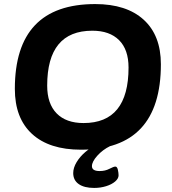

<svg xmlns="http://www.w3.org/2000/svg" viewBox="-20 -728 844 944"><path d="M378 8Q222 8 137.5 -69.5Q53 -147 53 -291Q53 -708 448 -708Q602 -708 686.5 -631Q771 -554 771 -412Q771 8 378 8ZM391 -123Q612 -123 612 -396Q612 -484 565.5 -530.5Q519 -577 434 -577Q212 -577 212 -307Q212 -218 258.5 -170.5Q305 -123 391 -123ZM443 196Q394 196 367 177Q340 158 340 123Q340 97 356.5 69.5Q373 42 400 19Q427 -4 458 -17L522 -10Q485 8 458.5 37.5Q432 67 432 89Q432 113 470 113Q497 113 518 102Q539 91 547 91Q556 91 559.5 106.5Q563 122 563 134Q563 150 546 164.5Q529 179 501.5 187.5Q474 196 443 196Z"/></svg>

Font: Asap Semi Expanded Semi Expanded Regular
Style: Bold Italic
Weight: 700
Width: 6
Italic angle: -6°
Designer: Pablo Cosgaya
Foundry: Omnibus-Type
Version: Version 3.001; ttfautohint (v1.8.4.7-5d5b)